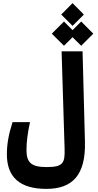

<svg xmlns="http://www.w3.org/2000/svg" viewBox="-20 -1021 626 1225"><path d="M275.9 184.1C443.4 184.1 527.3 94.7 522 -116.2L506.8 -693.4H373L392.1 -73.7C395 19 383.8 44.9 276.9 44.9C178.2 44.9 148.9 15.1 148.9 -64.5C148.9 -114.3 156.7 -175.3 171.4 -241.7H60.1C34.7 -163.1 23.9 -100.1 23.9 -36.6C23.9 108.4 105.5 184.1 275.9 184.1ZM498 -729 575.2 -806.2 498 -883.8 442.9 -828.6 388.2 -883.8 310.5 -806.2 388.2 -729 442.9 -783.7ZM442.9 -856 515.1 -928.2 442.9 -1001 370.6 -928.2Z"/></svg>

Font: Cascadia Code
Style: Bold
Weight: 700
Monospace: yes
Designer: Aaron Bell
Foundry: Saja Typeworks
Version: Version 2404.023